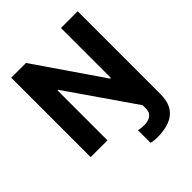

<svg xmlns="http://www.w3.org/2000/svg" viewBox="-254 -877 1243 1243"><g transform="rotate(-45 367.5 -255.5)"><path d="M538.7 0 222.3 -457.7H217V0H63.2V-727.3H198.2L512.1 -269.9H518.5V-727.3H671.5V29.1Q671.5 98.4 644.9 139.2Q618.3 180 570.1 197.8Q522 215.6 457.7 215.6Q444.6 215.6 429.9 213.8Q415.1 212 402.7 208.1V93.8Q425.8 99.1 455.3 99.1Q492.5 99.1 515.6 82.6Q538.7 66.1 538.7 31.2Z"/></g></svg>

Font: Inter UI
Style: Bold
Weight: 700
Designer: Rasmus Andersson
Foundry: rsms
Version: 3.2;8d6f07862